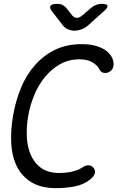

<svg xmlns="http://www.w3.org/2000/svg" viewBox="-20 -970 640 1000"><path d="M48 -367Q61 -443 88.5 -510.5Q116 -578 160.5 -629Q205 -680 265.5 -710Q326 -740 405 -740Q445 -740 474 -732.5Q503 -725 523 -712.5Q543 -700 554.5 -684.5Q566 -669 570 -652Q574 -631 568 -616.5Q562 -602 548 -595Q535 -588 520.5 -590.5Q506 -593 497 -610Q488 -629 462 -645Q436 -661 394 -661Q338 -661 293.5 -636Q249 -611 215 -570Q181 -529 159 -476.5Q137 -424 127 -367Q118 -317 119.5 -264Q121 -211 138.5 -167.5Q156 -124 192.5 -96.5Q229 -69 290 -69Q304 -69 320 -70.5Q336 -72 352 -75.5Q368 -79 382.5 -84.5Q397 -90 408 -97Q426 -110 442 -109Q458 -108 467 -96Q477 -84 474 -68.5Q471 -53 452 -37Q415 -7 366.5 1.5Q318 10 273 10Q194 10 143.5 -21Q93 -52 67.5 -104Q42 -156 38.5 -224Q35 -292 48 -367ZM279 -950Q294 -950 305 -944.5Q316 -939 325 -929L356 -890Q367 -877 380.5 -877Q394 -877 409 -890L456 -930Q468 -940 481.5 -945Q495 -950 509 -950Q538 -950 540 -939.5Q542 -929 518 -909L438 -837Q422 -823 402.5 -816.5Q383 -810 368 -810Q353 -810 336 -816.5Q319 -823 308 -837L253 -908Q236 -929 243 -939.5Q250 -950 279 -950Z"/></svg>

Font: Maple Mono Light
Style: Italic
Weight: 300
Italic angle: -10°
Monospace: yes
Designer: subframe7536
Version: Version 7.000